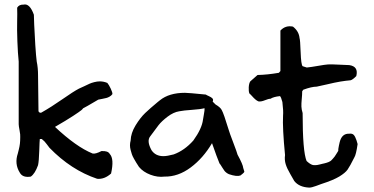

<svg xmlns="http://www.w3.org/2000/svg" viewBox="-20 -796 1702 873"><path d="M168 -284Q214 -310 264 -345Q314 -380 339 -393Q344 -395 362 -403.5Q380 -412 387.5 -415.5Q395 -419 408.5 -422.5Q422 -426 434 -426Q451 -426 468 -419Q475 -411 483.5 -393Q492 -375 491 -368Q486 -361 478 -356.5Q470 -352 463.5 -350.5Q457 -349 445 -346.5Q433 -344 427 -343Q366 -307 357 -303Q358 -302 350.5 -295.5Q343 -289 312.5 -269Q282 -249 230 -219Q327 -128 401 -98Q414 -95 441 -109Q471 -111 479 -96Q500 -74 485 -7Q455 20 422 17Q303 -23 205 -124Q202 -127 192.5 -140.5Q183 -154 171 -163Q171 -164 169 -164H161Q160 -157 158.5 -110Q157 -63 153 -45Q139 -6 120 7Q83 13 70 -11Q45 -51 61 -98Q62 -102 65.5 -116Q69 -130 70.5 -142.5Q72 -155 72 -173Q73 -182 69 -203Q65 -224 65 -231V-516Q61 -554 59 -608.5Q57 -663 58 -698.5Q59 -734 58 -761Q67 -776 87 -775Q115 -782 134 -729Q134 -724 135.5 -684Q137 -644 140.5 -591Q144 -538 147 -516Q153 -488 153 -453L155 -290Q160 -281 168 -284Z M728 7Q697 11 664 -1.5Q631 -14 612 -37Q603 -51 599.5 -56.5Q596 -62 589 -74.5Q582 -87 579.5 -95Q577 -103 574 -114Q571 -125 571 -135.5Q571 -146 574 -157Q575 -191 596.5 -226Q618 -261 640 -282Q662 -303 697 -332Q704 -337 707 -340Q749 -374 821 -374Q836 -374 916 -366Q918 -364 929.5 -359Q941 -354 946 -348.5Q951 -343 947 -334L960 -321Q982 -308 988 -296Q997 -281 1021 -202Q1023 -194 1040.5 -148Q1058 -102 1060 -93Q1085 -47 1086 -32L1091 -16Q1090 -11 1082 -5Q1074 1 1073 2Q1056 8 1021 -4Q1014 -7 1008.5 -11.5Q1003 -16 1000.5 -19.5Q998 -23 991.5 -33Q985 -43 982 -48L978 -53Q967 -79 944 -145Q904 -77 847 -34.5Q790 8 728 7ZM723 -86Q740 -86 770 -94Q819 -112 859 -157Q898 -211 903 -252Q903 -255 907 -275.5Q911 -296 910 -304Q890 -299 852.5 -296.5Q815 -294 795 -290Q769 -286 742 -265.5Q715 -245 701 -227Q687 -209 663 -176Q646 -155 669 -113Q687 -86 723 -86Z M1386 57Q1340 55 1318 27Q1315 21 1300 -4.5Q1285 -30 1279 -49.5Q1273 -69 1276 -91Q1264 -215 1267 -270Q1269 -291 1264 -332Q1258 -355 1253 -359Q1224 -356 1210 -347Q1201 -347 1184 -340Q1167 -333 1155 -335Q1148 -338 1141 -344Q1134 -350 1126.5 -358.5Q1119 -367 1114 -371Q1110 -381 1111 -399Q1112 -417 1118 -426L1151 -455Q1196 -456 1248 -465L1255 -473V-657Q1278 -682 1312 -675Q1339 -654 1342 -623Q1345 -615 1347 -558.5Q1349 -502 1356 -495L1375 -489Q1395 -491 1426 -496.5Q1457 -502 1471 -503Q1485 -504 1522 -502L1568 -500Q1611 -494 1600 -450Q1583 -433 1574 -431Q1551 -429 1527 -425Q1503 -421 1467.5 -412.5Q1432 -404 1420 -402Q1397 -402 1359 -388L1354 -381Q1354 -366 1352 -345.5Q1350 -325 1350.5 -311.5Q1351 -298 1356 -282Q1356 -107 1374 -64Q1390 -49 1401.5 -46Q1413 -43 1433 -48Q1437 -49 1445 -51Q1453 -53 1456 -53.5Q1459 -54 1465 -56Q1471 -58 1473.5 -59Q1476 -60 1480.5 -62.5Q1485 -65 1487.5 -68Q1490 -71 1494 -75Q1498 -79 1501.5 -84Q1505 -89 1509 -95.5Q1513 -102 1518 -110Q1517 -115 1521 -134Q1525 -153 1527 -158Q1538 -189 1567 -188Q1581 -190 1588 -183Q1595 -176 1601 -158L1606 -141Q1599 -92 1591 -80Q1571 -40 1560.5 -25Q1550 -10 1523 6.5Q1496 23 1440 41Q1437 42 1417 49.5Q1397 57 1386 57Z"/></svg>

Font: Excalifont
Style: Regular
Weight: 400
Designer: Your Own Font Foundry (Virgil); Ján Filípek / DizajnDesign (Excalifont, modifications)
Foundry: Your Own Font Foundry (Virgil); Ján Filípek / DizajnDesign (Excalifont, modifications)
Version: Version 1.000;Glyphs 3.2 (3227)